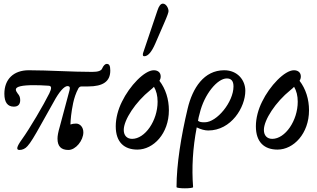

<svg xmlns="http://www.w3.org/2000/svg" viewBox="-20 -811 1742 1055"><path d="M87 13C103 13 119 6 131 -8C147 -25 170 -63 206 -128L275 -251C305 -307 333 -338 351 -338C363 -338 366 -331 362 -315L309 -117C299 -83 296 -64 296 -49C296 -7 316 13 356 13C396 13 438 -39 438 -84C438 -113 419 -132 398 -132C387 -132 375 -130 367 -127C368 -155 371 -192 382 -245C388 -272 396 -298 411 -326C415 -332 420 -336 428 -336H464C547 -336 586 -364 586 -423C586 -451 580 -460 566 -460C558 -460 548 -450 542 -436C537 -422 519 -416 487 -416C370 -416 249 -425 138 -425C55 -425 4 -376 4 -296C4 -248 22 -225 56 -225C79 -225 91 -237 91 -261C91 -277 86 -287 78 -296C72 -304 67 -312 67 -319C67 -335 100 -343 166 -343C191 -343 216 -342 247 -340C265 -339 264 -325 251 -298C221 -237 143 -104 101 -46C70 -3 68 13 87 13Z M773 -502C793 -502 813 -525 833 -571L882 -684C900 -725 906 -743 906 -750C906 -766 893 -791 875 -791C863 -791 853 -778 845 -753L766 -519C765 -516 765 -513 765 -510C765 -505 767 -502 773 -502ZM735 11C823 11 908 -77 908 -205C908 -266 890 -323 856 -367C861 -375 863 -383 863 -391C863 -413 847 -425 825 -425C774 -425 692 -339 650 -252C629 -210 616 -162 616 -117C616 -29 663 11 735 11ZM660 -97C660 -152 724 -250 806 -316C814 -322 820 -328 826 -334C839 -312 846 -285 846 -252C846 -148 777 -48 706 -48C678 -48 660 -66 660 -97Z M950 217C950 226 1042 226 1041 217C1033 112 1039 3 1061 -111C1083 -100 1106 -94 1124 -94C1251 -94 1328 -222 1328 -312C1328 -371 1285 -425 1212 -425C1101 -425 1038 -328 1011 -214C975 -63 950 93 950 217ZM1077 -187C1102 -294 1175 -380 1226 -380C1250 -380 1263 -367 1263 -336C1263 -251 1172 -139 1105 -139C1087 -139 1078 -140 1068 -147C1070 -160 1073 -174 1077 -187Z M1505 11C1593 11 1678 -77 1678 -205C1678 -266 1660 -323 1626 -367C1631 -375 1633 -383 1633 -391C1633 -413 1617 -425 1595 -425C1544 -425 1462 -339 1420 -252C1399 -210 1386 -162 1386 -117C1386 -29 1433 11 1505 11ZM1430 -97C1430 -152 1494 -250 1576 -316C1584 -322 1590 -328 1596 -334C1609 -312 1616 -285 1616 -252C1616 -148 1547 -48 1476 -48C1448 -48 1430 -66 1430 -97Z"/></svg>

Font: Junicode Two Beta SemiCondensed Medium
Style: Italic
Weight: 500
Width: 4
Italic angle: -10°
Version: Version 1.063